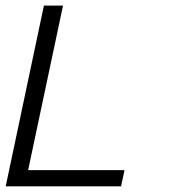

<svg xmlns="http://www.w3.org/2000/svg" viewBox="-44 -657 610 677"><path d="M382.8 0H-23.9L110.8 -637.2H178.2L55.2 -57.1H395Z"/></svg>

Font: Anonymous Pro
Style: Italic
Weight: 400
Italic angle: -12°
Monospace: yes
Designer: Mark Simonson
Version: Version 1.003